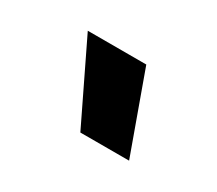

<svg xmlns="http://www.w3.org/2000/svg" viewBox="-48 -814 366 324"><g transform="rotate(30 135.0 -652.5)"><path d="M125 -575H220L164 -730H50Z"/></g></svg>

Font: Fixel Display SemiBold
Style: Regular
Weight: 600
Designer: AlfaBravo + MacPaw
Foundry: Kyrylo Tkachov, Marchela Mozhyna, Serhii Makarenko, Maria Weinstein, Zakhar Kryvoshyya
Version: Version 1.211